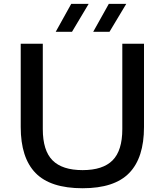

<svg xmlns="http://www.w3.org/2000/svg" viewBox="-20 -967 854 996"><path d="M408.5 9.5Q241.5 9.5 164.5 -69.5Q87.5 -148.5 87.5 -308V-740H202V-297.5Q202 -186 252.5 -135.2Q303 -84.5 408.5 -84.5Q513.5 -84.5 564 -135.2Q614.5 -186 614.5 -297.5V-740H727V-308Q727 -148.5 650.2 -69.5Q573.5 9.5 408.5 9.5ZM463.5 -802 544.5 -947H635L548 -802ZM269 -802 349.5 -947H440L353.5 -802Z"/></svg>

Font: Encode Sans Exp Md
Style: Regular
Weight: 500
Width: 7
Designer: Multiple Designers
Foundry: Impallari Type
Version: Version 3.002; ttfautohint (v1.8.3) -l 8 -r 50 -G 200 -x 14 